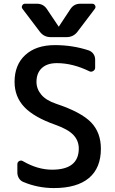

<svg xmlns="http://www.w3.org/2000/svg" viewBox="-20 -1001 603 1010"><path d="M279.3 -668.9Q227.5 -668.9 199.7 -642.6Q171.9 -616.2 171.9 -570.3Q171.9 -533.2 197.3 -502.9Q222.7 -472.7 275.4 -455.1Q407.2 -411.1 459 -357.4Q510.7 -303.7 510.7 -218.8Q510.7 -117.2 447.8 -64.5Q384.8 -11.7 263.7 -11.7Q178.7 -11.7 102.5 -43.9Q87.9 -49.8 79.6 -63.5Q71.3 -77.1 71.3 -93.8V-136.7Q71.3 -148.4 81.1 -153.8Q90.8 -159.2 100.6 -153.3Q177.7 -108.4 253.9 -108.4Q393.6 -108.4 394.5 -218.8Q394.5 -260.7 366.7 -290.5Q338.9 -320.3 273.4 -343.8Q159.2 -383.8 107.9 -438Q56.6 -492.2 56.6 -570.3Q56.6 -660.2 113.3 -711.9Q169.9 -763.7 268.6 -763.7Q363.3 -763.7 448.2 -735.4Q462.9 -729.5 471.7 -716.8Q480.5 -704.1 480.5 -687.5V-644.5Q480.5 -633.8 470.2 -627.4Q460 -621.1 450.2 -626Q362.3 -668.9 279.3 -668.9ZM287.1 -863.3Q287.1 -861.3 289.1 -861.3Q291 -861.3 291 -863.3L349.6 -952.1Q368.2 -981.4 402.3 -981.4H464.8Q475.6 -981.4 480.5 -971.7Q482.4 -967.8 482.4 -963.9Q482.4 -959 478.5 -954.1L386.7 -833Q365.2 -805.7 330.1 -805.7H246.1Q211.9 -805.7 190.4 -833L98.6 -954.1Q94.7 -959 94.7 -963.9Q94.7 -967.8 96.7 -971.7Q101.6 -981.4 111.3 -981.4H173.8Q209 -981.4 227.5 -952.1Z"/></svg>

Font: Gen Jyuu GothicL Medium
Style: Regular
Weight: 500
Designer: [Source Han Sans]
Ryoko NISHIZUKA  (kana & ideographs); Paul D. Hunt (Latin, Greek & Cyrillic); Wenlong ZHANG  (bopomofo
Version: Version 1.002.20150607